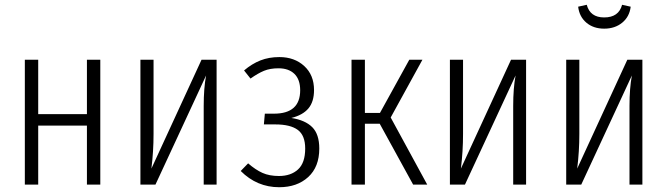

<svg xmlns="http://www.w3.org/2000/svg" viewBox="-20 -773 2794 804"><path d="M344 0V-247H140V0H84V-523H140V-295H344V-523H400V0Z M887 0H833V-329Q833 -404 843 -457L631 0H568V-523H623V-212Q623 -139 614 -67L824 -523H887Z M1295 -396Q1295 -347 1271.5 -319Q1248 -291 1200 -279Q1258 -270 1287.5 -240.5Q1317 -211 1317 -151Q1317 -74 1270.5 -31.5Q1224 11 1149 11Q1056 11 988 -57L1019 -89Q1050 -62 1079 -49Q1108 -36 1148 -36Q1198 -36 1228 -63.5Q1258 -91 1258 -151Q1258 -206 1227 -229Q1196 -252 1133 -252H1085L1089 -297H1127Q1237 -297 1237 -395Q1237 -440 1213 -463.5Q1189 -487 1146 -487Q1111 -487 1085.5 -476.5Q1060 -466 1029 -444L1002 -478Q1035 -506 1070.5 -520Q1106 -534 1150 -534Q1213 -534 1254 -496.5Q1295 -459 1295 -396Z M1749 -523 1616 -281 1769 0H1710L1570 -255H1508V0H1452V-523H1508V-300H1571L1694 -523Z M2183 0H2129V-329Q2129 -404 2139 -457L1927 0H1864V-523H1919V-212Q1919 -139 1910 -67L2120 -523H2183Z M2670 0H2616V-329Q2616 -404 2626 -457L2414 0H2351V-523H2406V-212Q2406 -139 2397 -67L2607 -523H2670ZM2401 -745 2437 -753Q2451 -700 2510 -700Q2571 -700 2585 -753L2621 -745Q2616 -703 2585.5 -678Q2555 -653 2510 -653Q2465 -653 2435.5 -678Q2406 -703 2401 -745Z"/></svg>

Font: Fira Sans Extra Condensed Light
Style: Regular
Weight: 300
Width: 1
Designer: Carrois Corporate & Edenspiekermann AG
Foundry: Carrois Corporate GbR & Edenspiekermann AG
Version: Version 4.203